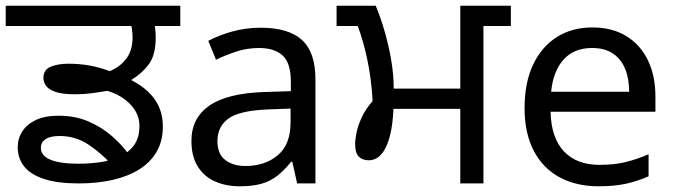

<svg xmlns="http://www.w3.org/2000/svg" viewBox="-27 -642 2365 672"><path d="M249 0Q175 0 127.5 -15.5Q80 -31 57.5 -59.5Q35 -88 35 -127Q35 -157 51 -182Q67 -207 98.5 -222Q130 -237 178 -237Q236 -237 282.5 -217Q329 -197 365 -165.5Q401 -134 424 -101L362 -67Q330 -104 284 -135Q238 -166 182 -166Q149 -166 132.5 -155Q116 -144 116 -125Q116 -97 149.5 -83Q183 -69 248 -69Q284 -69 321.5 -74Q359 -79 390.5 -93Q422 -107 441.5 -133Q461 -159 461 -202Q461 -243 430 -276Q399 -309 349 -324Q326 -320 296.5 -316Q267 -312 236 -312Q191 -312 167 -320.5Q143 -329 134 -342Q125 -355 125 -369Q125 -398 150.5 -408.5Q176 -419 212 -419Q252 -419 287.5 -412.5Q323 -406 357 -393Q392 -407 414.5 -436Q437 -465 437 -512Q437 -526 434.5 -542.5Q432 -559 425 -578L458 -551H-7V-622H604V-551H487L510 -576Q514 -560 516 -543Q518 -526 518 -511Q518 -449 493.5 -416.5Q469 -384 432 -362Q488 -333 515.5 -293Q543 -253 543 -199Q543 -149 521.5 -111.5Q500 -74 461 -49.5Q422 -25 368 -12.5Q314 0 249 0Z M885 -545Q983 -545 1030 -502Q1077 -459 1077 -365V0H1013L996 -76H992Q969 -47 944.5 -27.5Q920 -8 888.5 1Q857 10 812 10Q764 10 725.5 -7Q687 -24 665 -59.5Q643 -95 643 -149Q643 -229 706 -272.5Q769 -316 900 -320L991 -323V-355Q991 -422 962 -448Q933 -474 880 -474Q838 -474 800 -461.5Q762 -449 729 -433L702 -499Q737 -518 785 -531.5Q833 -545 885 -545ZM911 -259Q811 -255 772.5 -227Q734 -199 734 -148Q734 -103 761.5 -82Q789 -61 832 -61Q900 -61 945 -98.5Q990 -136 990 -214V-262Z M1584 0V-261H1350Q1348 -206 1337.5 -165.5Q1327 -125 1308.5 -103Q1290 -81 1263 -81Q1243 -81 1229.5 -93Q1216 -105 1216 -139Q1216 -154 1221 -178.5Q1226 -203 1239.5 -232Q1253 -261 1277 -288Q1275 -331 1268.5 -376.5Q1262 -422 1251 -466.5Q1240 -511 1225 -551H1151V-622H1288Q1307 -576 1321 -526Q1335 -476 1343 -427Q1351 -378 1351 -332H1584V-622H1761V-551H1665V0Z M2046 -546Q2115 -546 2164.5 -516Q2214 -486 2240.5 -431.5Q2267 -377 2267 -304V-251H1900Q1902 -160 1946.5 -112.5Q1991 -65 2071 -65Q2122 -65 2161.5 -74.5Q2201 -84 2243 -102V-25Q2202 -7 2162 1.5Q2122 10 2067 10Q1991 10 1932.5 -21Q1874 -52 1841.5 -113.5Q1809 -175 1809 -264Q1809 -352 1838.5 -415Q1868 -478 1921.5 -512Q1975 -546 2046 -546ZM2045 -474Q1982 -474 1945.5 -433.5Q1909 -393 1902 -321H2175Q2175 -367 2161 -401Q2147 -435 2118.5 -454.5Q2090 -474 2045 -474Z"/></svg>

Font: gurmukhi115
Style: Regular
Weight: 400
Designer: Jelle Bosma - Monotype Design Team
Foundry: Monotype Imaging Inc.
Version: Version 2.003